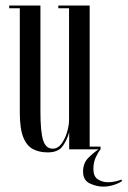

<svg xmlns="http://www.w3.org/2000/svg" viewBox="-20 -543 464 698"><path d="M153.5 11Q122.5 11 99.8 -1Q77 -13 64.5 -44.2Q52 -75.5 52 -134V-513H13.5V-523H127V-138.5Q127 -63.5 136.8 -33Q146.5 -2.5 171.5 -2.5Q190.5 -2.5 203.8 -20.8Q217 -39 224 -63.2Q231 -87.5 231 -105V-513H192V-523H306V-10H345.5V0Q336.5 10.5 328 29.2Q319.5 48 319.5 71.5Q319.5 98.5 335.8 109Q352 119.5 373 119.5Q386 119.5 399.5 116.5Q413 113.5 420.5 110L424.5 114.5Q413.5 123 393.8 129.2Q374 135.5 355.5 135.5Q331.5 135.5 306.8 124Q282 112.5 282 81Q282 50 301 31Q320 12 338 0H231.5V-62.5Q224.5 -35.5 208.2 -12.2Q192 11 153.5 11Z"/></svg>

Font: Imbue 100pt
Style: Regular
Weight: 400
Designer: Tyler Finck
Foundry: Etcetera Type Company
Version: Version 1.102; ttfautohint (v1.8.3)